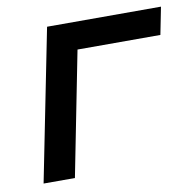

<svg xmlns="http://www.w3.org/2000/svg" viewBox="-65 -598 672 664"><g transform="rotate(-10 271.0 -266.0)"><path d="M36 0 142 -532H542L523 -436H232L146 0Z"/></g></svg>

Font: Argentum Sans
Style: Italic
Weight: 400
Italic angle: -11.3099°
Designer: Julieta Ulanovsky, Owen Earl, Rasmus Andersson, Cristiano Sobral
Foundry: The Argentum Sans Project Authors
Version: Version 3.131; ttfautohint (v1.8.4.7-5d5b-dirty)